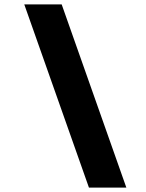

<svg xmlns="http://www.w3.org/2000/svg" viewBox="-20 -750 660 870"><path d="M383 100 90 -730H259.5L552.5 100Z"/></svg>

Font: Monaspace Argon ExtraBold
Style: Bold
Weight: 800
Designer: Riley Cran & the Lettermatic Team
Foundry: Lettermatic
Version: Version 1.000 (Monaspace Argon)